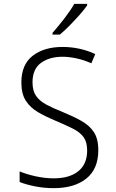

<svg xmlns="http://www.w3.org/2000/svg" viewBox="-20 -968 603 998"><path d="M259 10Q209 10 161.5 0.5Q114 -9 82 -22V-77Q118 -62 166 -51.5Q214 -41 259 -41Q341 -41 387 -78Q433 -115 433 -186Q433 -229 415 -254.5Q397 -280 359.5 -299Q322 -318 265 -342Q217 -362 177.5 -385Q138 -408 114.5 -444Q91 -480 91 -539Q91 -633 150.5 -678.5Q210 -724 305 -724Q395 -724 475 -687L455 -639Q417 -656 378 -664.5Q339 -673 305 -673Q237 -673 193 -641Q149 -609 149 -540Q149 -496 167.5 -469.5Q186 -443 220.5 -424.5Q255 -406 303 -387Q359 -364 401.5 -340.5Q444 -317 467.5 -282Q491 -247 491 -187Q491 -90 429 -40Q367 10 259 10ZM253 -797Q282 -830 314.5 -872Q347 -914 366 -948H433V-940Q418 -918 393.5 -890.5Q369 -863 342 -835.5Q315 -808 291 -788H253Z"/></svg>

Font: Noto Sans Mono SemiCondensed Light
Style: Regular
Weight: 300
Width: 4
Designer: Monotype Design Team
Foundry: Monotype Imaging Inc.
Version: Version 2.014; ttfautohint (v1.8.4.7-5d5b)